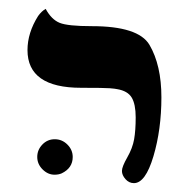

<svg xmlns="http://www.w3.org/2000/svg" viewBox="-20 -637 438 433"><path d="M163 -439Q42 -439 42 -524Q42 -563 66 -601Q74 -612 83 -617Q96 -593 114.5 -585.5Q133 -578 187 -578Q292 -578 317 -536Q344 -490 344 -417.5Q344 -345 326 -284.5Q308 -224 282 -224Q271 -224 263 -233Q255 -242 255 -251.5Q255 -261 267 -282Q279 -303 282.5 -323Q286 -343 286 -372.5Q286 -402 277 -417Q268 -432 244 -436Q240 -437 227.5 -438Q215 -439 163 -439ZM144 -283Q144 -258 119 -246Q112 -243 103 -243Q88 -243 76 -255Q64 -267 64 -283Q64 -299 75.5 -311Q87 -323 103.5 -323Q120 -323 132 -311Q144 -299 144 -283Z"/></svg>

Font: Cardo
Style: Regular
Weight: 400
Designer: David J. Perry
Foundry: David J. Perry
Version: Version 1.0451